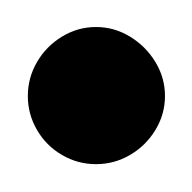

<svg xmlns="http://www.w3.org/2000/svg" viewBox="-20 -1310 140 140"><path d="M0.3 -1240Q0.3 -1226.7 7 -1215.2Q13.7 -1203.7 25.2 -1197Q36.7 -1190.3 50 -1190.3Q63.3 -1190.3 74.8 -1197Q86.3 -1203.7 93.3 -1215.2Q100.3 -1226.7 100.3 -1240Q100.3 -1253.3 93.3 -1264.8Q86.3 -1276.3 74.8 -1283.3Q63.3 -1290.3 50 -1290.3Q36.7 -1290.3 25.2 -1283.3Q13.7 -1276.3 7 -1264.8Q0.3 -1253.3 0.3 -1240Z"/></svg>

Font: Linefont Thin
Style: Regular
Weight: 100
Monospace: yes
Version: Version 3.002;gftools[0.9.33]